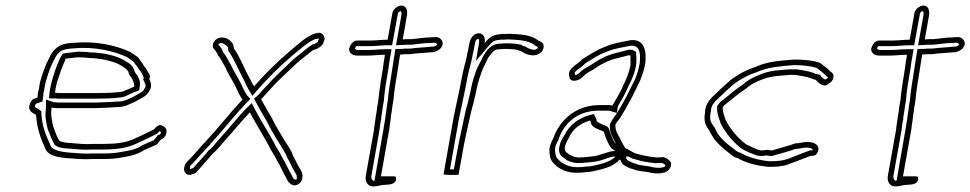

<svg xmlns="http://www.w3.org/2000/svg" viewBox="-20 -624 3472 687"><path d="M85 -246C81 -226 97 -220 109 -213C112 -166 125 -130 141 -95C150 -67 186 -61 222 -58C250 -56 280 -53 311 -55H350C378 -55 399 -57 424 -62C453 -67 472 -72 496 -87C511 -94 527 -100 541 -107C546 -113 551 -119 555 -124C563 -127 573 -136 575 -146C578 -162 572 -169 563 -173C551 -183 538 -170 531 -161C509 -151 487 -139 464 -129C432 -113 393 -109 350 -109H311C283 -107 260 -110 236 -112C220 -113 202 -114 192 -121C187 -129 182 -139 179 -148C175 -160 171 -167 168 -181C166 -196 161 -212 164 -231V-239C167 -238 171 -238 174 -238C179 -237 183 -237 186 -237H320C348 -238 375 -239 402 -241C427 -241 445 -252 465 -261C483 -272 503 -278 514 -298C526 -317 519 -330 514 -342C516 -345 516 -348 517 -352C515 -359 513 -363 510 -364C507 -373 502 -380 495 -388C492 -394 488 -400 483 -406C481 -410 477 -415 474 -419C465 -425 456 -432 446 -438C397 -461 325 -478 247 -471C229 -470 211 -469 195 -461C179 -453 164 -436 157 -418C142 -391 133 -363 123 -330L119 -304C117 -297 115 -290 115 -283C114 -280 115 -278 114 -275L98 -269C92 -264 87 -255 85 -246ZM105 -246C105 -248 108 -251 109 -253L132 -261L134 -275C135 -280 135 -283 135 -283V-284V-286C135 -291 136 -296 138 -301V-303L143 -329C153 -363 161 -387 174 -411L175 -412L176 -414C181 -427 191 -438 201 -443C212 -448 226 -450 245 -451C319 -458 388 -441 434 -420C442 -415 450 -408 458 -403C460 -400 463 -397 464 -394L465 -393L466 -392C471 -386 475 -381 476 -377L477 -375L479 -374C485 -367 488 -361 491 -354L493 -347H496L492 -340L496 -332C502 -318 503 -316 497 -307L496 -306V-305C491 -295 480 -291 458 -278C436 -268 424 -261 406 -261H405C379 -259 350 -258 323 -257H189C186 -257 184 -257 181 -258H179H177H173L145 -268L144 -230C140 -206 146 -187 148 -174C151 -156 157 -150 160 -139C164 -128 169 -118 174 -109L176 -106L178 -104C194 -93 216 -93 231 -92C254 -90 280 -87 309 -89H347C391 -89 434 -93 470 -111C495 -122 516 -133 537 -143L543 -146L547 -151C548 -152 549 -154 550 -155L552 -154C556 -152 556 -154 555 -146C555 -145 551 -142 550 -142L544 -140L540 -134L530 -122C517 -116 505 -112 491 -105L489 -104L487 -103C467 -90 452 -87 423 -82C399 -77 380 -75 353 -75H313C284 -73 256 -76 228 -78C191 -81 165 -89 160 -104V-105V-106C144 -140 130 -174 128 -218V-226L121 -231C106 -240 104 -240 105 -246ZM157 -290 155 -272H177C185 -271 185 -271 187 -271H326C353 -271 383 -272 408 -275C423 -276 431 -281 434 -282C446 -287 456 -293 465 -296L478 -301L480 -314C484 -336 473 -350 473 -350L472 -354L470 -356C469 -357 467 -360 463 -365V-367H462L461 -369V-370L460 -374C453 -396 431 -403 422 -409V-410H421C394 -425 357 -433 319 -436H318H310C292 -438 277 -439 260 -439H259H257C243 -437 230 -436 216 -434L205 -432L199 -423C196 -418 194 -414 193 -411C180 -385 173 -357 165 -333V-332C162 -319 158 -304 157 -290ZM177 -292C178 -305 181 -318 184 -330C193 -356 201 -383 213 -408C213 -410 214 -412 215 -414C228 -416 242 -417 257 -419C273 -419 287 -418 305 -416H313C349 -413 385 -405 409 -392C420 -385 436 -377 440 -365V-364C442 -357 444 -353 447 -351L453 -342C455 -333 462 -328 460 -314C450 -310 441 -305 430 -301C425 -299 417 -295 411 -295C384 -292 356 -291 329 -291H190C189 -291 186 -291 183 -292Z M640 -27C633 -12 649 11 670 -2C675 -2 679 -4 683 -8L691 -17C708 -37 724 -54 741 -74C759 -89 771 -106 787 -124C816 -155 844 -191 874 -222C895 -182 921 -141 942 -102C950 -84 963 -68 971 -50C984 -30 993 -5 1006 16C1010 25 1014 31 1023 36C1041 47 1063 27 1062 11C1063 4 1062 -4 1059 -10C1050 -25 1041 -42 1033 -58L1028 -68C1021 -91 1004 -110 993 -130C980 -153 965 -175 953 -201L948 -210C939 -225 929 -241 921 -257L914 -269C915 -270 918 -272 919 -274C928 -284 939 -296 951 -309C979 -341 1014 -370 1042 -398L1056 -410C1065 -418 1081 -429 1089 -436C1093 -440 1097 -443 1103 -446H1105C1116 -449 1136 -460 1138 -474C1149 -493 1130 -513 1113 -505H1110C1091 -500 1069 -485 1054 -472C1042 -462 1021 -445 1009 -434C968 -399 925 -356 889 -315C884 -323 880 -331 876 -339L871 -348C852 -382 839 -420 818 -449C817 -452 816 -455 816 -456C816 -473 793 -490 775 -490C766 -490 759 -488 752 -482C740 -471 738 -455 747 -447C752 -443 752 -439 758 -432L760 -426C770 -415 779 -395 788 -380C796 -359 812 -337 822 -316C830 -300 837 -281 848 -268C811 -229 780 -190 745 -150C736 -140 727 -131 719 -121C698 -100 679 -75 657 -53C651 -47 640 -37 640 -27ZM659 -23 661 -26 660 -29C661 -31 665 -35 670 -40C693 -64 713 -88 733 -108V-110L735 -111C741 -119 750 -128 760 -139C795 -180 826 -218 862 -256L876 -270L865 -282C857 -292 849 -310 841 -327C830 -349 815 -372 807 -390V-391L806 -392C798 -405 789 -425 778 -438L776 -444L775 -446C773 -449 769 -457 762 -463C762 -464 761 -465 764 -468C765 -469 766 -470 772 -470C781 -470 796 -457 796 -453C796 -445 797 -443 799 -438L800 -437L801 -436C819 -410 834 -372 853 -337L857 -328C862 -318 865 -311 870 -303L883 -281L902 -303C937 -343 980 -386 1020 -420L1021 -421C1032 -431 1053 -447 1066 -458C1079 -469 1098 -481 1110 -485H1115L1118 -487C1121 -486 1121 -482 1121 -482L1118 -478V-475C1117 -473 1109 -468 1104 -466H1100L1096 -463C1090 -460 1080 -453 1076 -449C1068 -442 1056 -433 1045 -424L1029 -411C1002 -384 967 -354 938 -321C925 -307 914 -296 905 -285L904 -284L903 -283L889 -271L903 -245C912 -228 921 -213 930 -198L935 -189C948 -162 962 -140 975 -118C988 -96 1002 -78 1008 -59L1009 -58L1015 -47C1022 -32 1032 -12 1041 2C1042 6 1042 10 1042 11V13V16C1040 19 1038 20 1035 18C1030 15 1029 15 1025 5L1024 4V3C1012 -16 1003 -40 989 -62C980 -83 967 -97 961 -112V-113L960 -114C939 -154 912 -194 892 -233L881 -255L860 -235C828 -202 801 -166 773 -136C754 -116 745 -101 730 -88L727 -87L726 -85C711 -66 694 -49 676 -28L671 -22H668L662 -19L661 -18C660 -19 659 -22 659 -23Z M1229 -448C1230 -433 1242 -425 1260 -425H1294C1315 -425 1335 -428 1357 -428L1356 -419C1354 -410 1352 -395 1350 -379C1344 -344 1337 -299 1334 -267C1332 -253 1329 -240 1328 -227L1324 -203L1323 -195C1321 -182 1319 -170 1318 -158L1289 4C1285 24 1295 43 1314 43C1325 43 1336 41 1347 38C1367 36 1391 39 1397 20C1398 12 1397 7 1391 7H1343L1373 -162C1374 -173 1376 -185 1378 -198C1378 -206 1380 -216 1382 -227C1383 -241 1386 -254 1388 -268C1389 -280 1391 -298 1394 -318C1397 -334 1399 -351 1402 -367C1405 -388 1408 -408 1410 -419L1412 -429C1417 -429 1422 -429 1428 -430H1446C1473 -434 1495 -434 1522 -437H1528C1543 -439 1561 -449 1564 -466C1565 -481 1552 -494 1534 -491C1528 -491 1522 -491 1517 -490C1499 -490 1482 -487 1463 -485C1461 -485 1457 -484 1453 -484H1437L1421 -483L1436 -568C1439 -587 1434 -604 1416 -604C1403 -604 1386 -591 1384 -577L1367 -482C1345 -482 1327 -479 1307 -479H1256C1242 -477 1232 -463 1229 -448ZM1250 -451C1252 -457 1255 -459 1255 -459H1304C1326 -459 1343 -462 1363 -462H1383L1404 -577C1404 -579 1410 -584 1412 -584C1414 -584 1419 -583 1416 -568L1397 -462L1435 -464H1450C1455 -464 1459 -465 1460 -465H1461C1481 -467 1498 -470 1514 -470H1516H1518C1520 -470 1524 -471 1530 -471H1532H1533C1537 -472 1543 -469 1544 -465C1543 -463 1538 -458 1530 -457H1525H1524C1499 -454 1475 -454 1447 -450H1429H1428C1424 -449 1420 -449 1415 -449H1395L1390 -419C1388 -408 1385 -388 1382 -367C1379 -349 1377 -333 1374 -318V-317C1371 -297 1369 -279 1368 -267C1366 -253 1363 -239 1362 -226C1360 -215 1359 -206 1358 -197C1356 -183 1353 -171 1352 -161L1320 23H1318C1314 23 1307 17 1309 4L1338 -159V-160C1339 -171 1341 -182 1343 -195L1344 -196V-204L1348 -228V-229C1349 -241 1352 -253 1354 -267V-268V-269C1356 -300 1364 -344 1370 -379V-380C1372 -395 1374 -410 1376 -419L1381 -448H1361C1337 -448 1316 -445 1297 -445H1263C1252 -445 1251 -449 1250 -451Z M1567 0C1571 1 1580 2 1592 2H1598C1612 2 1621 2 1621 0L1635 -78C1642 -120 1652 -162 1661 -203C1665 -220 1668 -236 1673 -250C1675 -262 1679 -275 1682 -289C1686 -311 1693 -338 1700 -357C1707 -380 1717 -396 1726 -416C1733 -426 1745 -444 1758 -447C1762 -447 1766 -448 1770 -448C1774 -448 1779 -449 1784 -449H1798C1804 -448 1809 -448 1815 -448C1818 -448 1821 -447 1823 -447C1827 -446 1830 -446 1834 -445L1837 -443C1841 -442 1845 -440 1850 -438L1858 -433C1867 -429 1877 -426 1887 -426C1895 -426 1901 -427 1906 -431C1925 -435 1933 -467 1916 -474L1906 -479C1891 -491 1872 -497 1848 -500C1840 -501 1833 -501 1825 -502C1819 -502 1814 -502 1808 -503C1800 -503 1792 -503 1785 -502C1784 -502 1782 -503 1781 -503C1775 -502 1769 -502 1764 -501C1739 -498 1728 -486 1714 -470C1717 -488 1711 -505 1693 -505C1676 -505 1663 -488 1660 -471L1657 -456C1656 -449 1654 -441 1652 -433L1651 -426C1650 -420 1648 -414 1647 -408C1644 -395 1640 -382 1637 -368C1635 -359 1633 -349 1631 -339C1623 -294 1611 -245 1602 -198ZM1590 -18 1622 -198C1631 -244 1643 -293 1651 -339C1652 -347 1655 -358 1657 -367C1660 -381 1664 -393 1667 -406V-407V-408C1668 -412 1670 -418 1671 -426L1672 -432C1675 -444 1676 -449 1677 -456L1680 -471C1682 -482 1689 -485 1690 -485C1692 -485 1696 -484 1694 -470L1683 -406L1728 -459C1741 -474 1746 -479 1763 -481H1764H1765C1767 -481 1765 -481 1770 -482H1782H1784C1788 -483 1796 -483 1802 -483C1810 -482 1815 -482 1820 -482C1831 -481 1836 -481 1843 -480C1865 -477 1881 -472 1892 -463L1893 -462L1904 -456C1905 -455 1904 -452 1903 -450L1899 -449L1896 -446H1891C1885 -446 1878 -448 1871 -451L1862 -456L1861 -457C1857 -458 1851 -460 1848 -461L1846 -464H1843C1836 -466 1832 -466 1831 -466L1828 -467H1827C1826 -467 1824 -468 1819 -468C1813 -468 1809 -468 1805 -469H1804H1788C1780 -469 1775 -468 1774 -468C1767 -468 1762 -467 1761 -467H1759L1756 -466C1729 -460 1715 -433 1710 -425L1709 -423L1708 -421C1701 -404 1687 -385 1680 -360C1672 -339 1666 -312 1662 -290C1659 -276 1655 -264 1653 -252C1647 -236 1645 -220 1641 -204C1632 -163 1623 -121 1615 -78L1604 -18H1601H1595Z M1946 -92C1945 -72 1948 -55 1958 -43C1976 -21 2008 -3 2053 -6C2060 -6 2068 -7 2075 -8C2093 -8 2111 -13 2127 -17C2153 -23 2181 -34 2197 -53C2198 -52 2199 -51 2201 -51C2202 -44 2206 -39 2211 -34C2221 -29 2231 -21 2245 -19C2258 -12 2282 -11 2300 -8C2314 -4 2336 -1 2353 -6C2367 -6 2387 -26 2380 -44C2373 -52 2361 -65 2342 -61H2334C2331 -60 2328 -60 2326 -61L2308 -63L2291 -66C2280 -68 2264 -72 2254 -75C2241 -80 2229 -90 2217 -94C2213 -101 2209 -107 2206 -114C2204 -117 2202 -120 2201 -124C2193 -141 2181 -153 2182 -178C2186 -186 2193 -194 2199 -202C2210 -220 2218 -234 2228 -252C2238 -269 2249 -291 2258 -310L2271 -337C2279 -358 2285 -374 2289 -398C2291 -408 2289 -418 2290 -428C2288 -459 2274 -485 2235 -480C2201 -473 2175 -470 2146 -457C2114 -445 2091 -429 2063 -412C2053 -399 2042 -396 2029 -383C2021 -376 2012 -363 2017 -352C2017 -325 2054 -335 2065 -349C2076 -360 2084 -365 2101 -374C2114 -383 2129 -393 2143 -399C2167 -413 2198 -417 2228 -426H2231C2232 -426 2234 -426 2236 -425V-413V-398V-391C2231 -364 2221 -340 2210 -319C2201 -295 2184 -269 2172 -248L2171 -246C2167 -247 2164 -248 2160 -248H2126C2050 -248 1994 -206 1966 -145C1964 -141 1963 -136 1961 -132C1954 -118 1949 -108 1946 -92ZM1966 -93C1968 -106 1972 -112 1979 -125V-126V-127C1982 -134 1984 -140 1984 -140C2008 -193 2055 -228 2122 -228H2156C2157 -228 2159 -228 2163 -227L2187 -220L2191 -244C2203 -264 2217 -288 2228 -314C2240 -337 2251 -361 2256 -391V-392L2257 -401V-417L2256 -438L2248 -443C2242 -446 2236 -446 2235 -446H2229L2225 -445C2199 -437 2167 -433 2137 -417C2120 -409 2105 -399 2092 -390C2074 -381 2065 -375 2052 -362L2051 -361L2049 -360C2048 -359 2041 -355 2038 -355V-356L2037 -359L2036 -363C2036 -364 2038 -367 2040 -369H2041V-370C2049 -378 2060 -382 2075 -398C2103 -415 2121 -428 2149 -438L2150 -439H2151C2176 -450 2201 -453 2234 -460C2259 -463 2268 -450 2270 -425C2270 -411 2270 -404 2269 -398C2265 -376 2261 -362 2253 -342L2240 -316C2230 -296 2220 -275 2211 -259C2201 -241 2193 -228 2182 -211C2174 -201 2170 -194 2165 -185L2163 -180L2162 -176C2161 -145 2176 -127 2182 -114C2183 -110 2186 -104 2188 -102L2198 -82L2182 -64C2172 -52 2150 -42 2125 -36C2108 -32 2093 -28 2079 -28H2078H2076C2069 -27 2062 -26 2057 -26H2056C2017 -23 1989 -39 1974 -57C1968 -64 1966 -76 1966 -93ZM1981 -96C1977 -75 1989 -64 1999 -58C2004 -54 2010 -49 2014 -48C2015 -48 2022 -45 2023 -45C2029 -43 2036 -41 2040 -41C2047 -40 2052 -40 2055 -41H2065L2071 -42L2088 -43L2092 -44C2131 -45 2160 -64 2177 -64H2249L2194 -101C2191 -103 2188 -106 2184 -109C2173 -122 2166 -141 2160 -160C2157 -168 2154 -170 2154 -170L2151 -172L2147 -174C2125 -182 2116 -189 2115 -191C2114 -193 2115 -197 2111 -204L2105 -216L2089 -212C2052 -202 2017 -177 1999 -139C1992 -129 1984 -115 1982 -101ZM2001 -96 2002 -101C2004 -110 2011 -124 2016 -132C2030 -164 2059 -184 2092 -193C2093 -190 2094 -186 2095 -182C2099 -169 2117 -162 2137 -155C2138 -154 2140 -153 2141 -151C2147 -131 2156 -108 2168 -93C2172 -90 2177 -87 2181 -84C2154 -84 2123 -64 2093 -64L2088 -63L2073 -62L2067 -61H2057C2053 -60 2050 -60 2046 -61C2041 -61 2036 -62 2032 -64C2030 -64 2029 -65 2028 -66C2022 -68 2016 -71 2012 -75C2006 -78 1999 -85 2001 -96ZM2208 -75C2211 -74 2212 -73 2216 -71H2211ZM2220 -69C2227 -65 2235 -60 2244 -56H2245H2246C2257 -53 2272 -48 2284 -46L2302 -43L2317 -41C2328 -39 2329 -40 2333 -41H2340H2342C2347 -42 2355 -40 2361 -33C2361 -31 2358 -27 2356 -26H2354L2350 -25C2340 -22 2321 -24 2309 -27L2308 -28H2307C2287 -31 2265 -33 2258 -37L2255 -38L2252 -39C2245 -40 2235 -46 2225 -51C2222 -55 2221 -55 2221 -56Z M2503 -223C2497 -190 2504 -176 2518 -157C2522 -148 2528 -138 2534 -129C2548 -109 2572 -89 2592 -74C2599 -68 2608 -60 2620 -58C2649 -41 2687 -31 2730 -27C2759 -27 2779 -28 2801 -36C2826 -45 2855 -57 2880 -66L2892 -67C2901 -69 2906 -77 2908 -87C2912 -108 2890 -116 2868 -116C2853 -116 2841 -111 2826 -111C2801 -102 2769 -94 2743 -86C2736 -86 2731 -87 2724 -88C2719 -87 2713 -86 2708 -86C2704 -86 2700 -86 2696 -87C2681 -92 2662 -101 2649 -108C2619 -131 2595 -160 2577 -193C2573 -207 2565 -223 2566 -240L2570 -246C2597 -267 2620 -288 2651 -308C2669 -325 2688 -332 2713 -342C2741 -352 2772 -353 2806 -356H2825C2845 -353 2864 -350 2882 -344C2888 -341 2894 -339 2900 -338C2901 -335 2903 -333 2906 -331C2910 -326 2922 -318 2932 -318C2937 -319 2941 -321 2945 -325C2954 -329 2961 -338 2962 -347C2964 -357 2958 -365 2951 -368C2941 -380 2927 -389 2914 -399C2888 -408 2857 -411 2822 -411C2772 -407 2726 -404 2687 -386C2651 -374 2622 -359 2592 -336C2579 -323 2562 -310 2549 -296C2527 -276 2503 -256 2503 -223ZM2523 -223 2524 -225V-227C2524 -249 2538 -261 2562 -283L2563 -284C2574 -296 2591 -309 2604 -322C2633 -343 2657 -356 2691 -367L2692 -368H2693C2726 -383 2771 -387 2820 -391C2853 -391 2879 -388 2902 -381C2915 -371 2927 -363 2934 -354L2937 -351L2941 -349C2942 -349 2942 -347 2942 -347V-346V-345C2942 -344 2940 -343 2939 -343L2935 -341L2933 -339C2928 -341 2924 -344 2923 -345L2922 -347L2920 -348L2918 -350L2915 -356L2906 -358C2902 -359 2898 -359 2893 -362L2892 -363H2891C2871 -370 2851 -373 2831 -376H2829H2808H2807C2774 -373 2742 -373 2709 -361C2684 -351 2661 -342 2640 -323C2608 -302 2586 -281 2560 -261L2556 -258L2546 -244V-238C2545 -214 2555 -196 2558 -185V-183L2559 -181C2578 -146 2603 -115 2635 -91H2636L2637 -90C2651 -82 2670 -74 2687 -68H2688C2695 -66 2701 -66 2705 -66C2711 -66 2717 -67 2721 -68C2728 -67 2732 -66 2740 -66H2743L2746 -67C2770 -74 2801 -82 2826 -91C2844 -92 2855 -96 2865 -96C2886 -96 2888 -88 2888 -87V-86H2878L2876 -85C2850 -76 2822 -64 2798 -55C2780 -49 2761 -47 2734 -47C2693 -51 2658 -61 2632 -76L2631 -77L2627 -78C2621 -79 2614 -84 2607 -90H2606V-91C2586 -105 2564 -124 2551 -142C2545 -150 2541 -159 2537 -168L2536 -169L2535 -170C2522 -188 2518 -195 2523 -223Z M3097 -448C3098 -433 3110 -425 3128 -425H3162C3183 -425 3203 -428 3225 -428L3224 -419C3222 -410 3220 -395 3218 -379C3212 -344 3205 -299 3202 -267C3200 -253 3197 -240 3196 -227L3192 -203L3191 -195C3189 -182 3187 -170 3186 -158L3157 4C3153 24 3163 43 3182 43C3193 43 3204 41 3215 38C3235 36 3259 39 3265 20C3266 12 3265 7 3259 7H3211L3241 -162C3242 -173 3244 -185 3246 -198C3246 -206 3248 -216 3250 -227C3251 -241 3254 -254 3256 -268C3257 -280 3259 -298 3262 -318C3265 -334 3267 -351 3270 -367C3273 -388 3276 -408 3278 -419L3280 -429C3285 -429 3290 -429 3296 -430H3314C3341 -434 3363 -434 3390 -437H3396C3411 -439 3429 -449 3432 -466C3433 -481 3420 -494 3402 -491C3396 -491 3390 -491 3385 -490C3367 -490 3350 -487 3331 -485C3329 -485 3325 -484 3321 -484H3305L3289 -483L3304 -568C3307 -587 3302 -604 3284 -604C3271 -604 3254 -591 3252 -577L3235 -482C3213 -482 3195 -479 3175 -479H3124C3110 -477 3100 -463 3097 -448ZM3118 -451C3120 -457 3123 -459 3123 -459H3172C3194 -459 3211 -462 3231 -462H3251L3272 -577C3272 -579 3278 -584 3280 -584C3282 -584 3287 -583 3284 -568L3265 -462L3303 -464H3318C3323 -464 3327 -465 3328 -465H3329C3349 -467 3366 -470 3382 -470H3384H3386C3388 -470 3392 -471 3398 -471H3400H3401C3405 -472 3411 -469 3412 -465C3411 -463 3406 -458 3398 -457H3393H3392C3367 -454 3343 -454 3315 -450H3297H3296C3292 -449 3288 -449 3283 -449H3263L3258 -419C3256 -408 3253 -388 3250 -367C3247 -349 3245 -333 3242 -318V-317C3239 -297 3237 -279 3236 -267C3234 -253 3231 -239 3230 -226C3228 -215 3227 -206 3226 -197C3224 -183 3221 -171 3220 -161L3188 23H3186C3182 23 3175 17 3177 4L3206 -159V-160C3207 -171 3209 -182 3211 -195L3212 -196V-204L3216 -228V-229C3217 -241 3220 -253 3222 -267V-268V-269C3224 -300 3232 -344 3238 -379V-380C3240 -395 3242 -410 3244 -419L3249 -448H3229C3205 -448 3184 -445 3165 -445H3131C3120 -445 3119 -449 3118 -451Z"/></svg>

Font: Scribbler
Style: ClrIta
Weight: 400
Designer: Mew Too
Foundry: Cannot Into Space Fonts
Version: Version 1.001